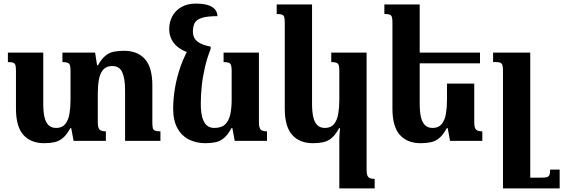

<svg xmlns="http://www.w3.org/2000/svg" viewBox="-20 -785 3139 1070"><path d="M829 -104Q829 -83 831.5 -72Q834 -61 844 -57Q854 -53 874 -53V0H677V-282Q677 -347 661.5 -382Q646 -417 605 -417Q572 -417 554.5 -396Q537 -375 531 -340.5Q525 -306 525 -265V-101Q525 -82 529.5 -71.5Q534 -61 544 -57Q554 -53 570 -53V0H390L377 -71H372Q352 -34 330.5 -16Q309 2 283.5 7.5Q258 13 226 13Q152 13 110.5 -33Q69 -79 69 -180V-388Q69 -409 66.5 -420Q64 -431 54.5 -435Q45 -439 24 -439V-492H221V-207Q221 -164 227.5 -134Q234 -104 250 -88Q266 -72 293 -72Q326 -72 343.5 -93.5Q361 -115 367 -150.5Q373 -186 373 -227V-390Q373 -410 370 -420.5Q367 -431 357.5 -435Q348 -439 328 -439V-492H510L521 -421H526Q546 -457 567.5 -474.5Q589 -492 615 -497Q641 -502 672 -502Q746 -502 787.5 -456Q829 -410 829 -309Z M1124 13Q1075 13 1034 -7Q993 -27 969 -70Q945 -113 945 -180Q945 -232 955 -293.5Q965 -355 988 -419.5Q1011 -484 1050 -545L1154 -512Q1135 -465 1122.5 -412Q1110 -359 1104.5 -307Q1099 -255 1099 -207Q1099 -164 1106.5 -134Q1114 -104 1130.5 -88Q1147 -72 1174 -72Q1216 -72 1236.5 -93.5Q1257 -115 1264 -150.5Q1271 -186 1271 -227V-390Q1271 -410 1268 -420.5Q1265 -431 1255.5 -435Q1246 -439 1226 -439V-492H1423V-101Q1423 -82 1427.5 -71.5Q1432 -61 1442 -57Q1452 -53 1468 -53V0H1288L1275 -71H1270Q1250 -34 1228.5 -16Q1207 2 1181.5 7.5Q1156 13 1124 13ZM1154 -525V-512L1027 -493Q995 -504 971.5 -522.5Q948 -541 935.5 -566.5Q923 -592 923 -624Q923 -662 940 -694Q957 -726 990.5 -745.5Q1024 -765 1073 -765Q1132 -765 1161.5 -746.5Q1191 -728 1192 -695Q1133 -695 1103.5 -685Q1074 -675 1064.5 -656Q1055 -637 1055 -608Q1055 -590 1063 -574Q1071 -558 1092.5 -545.5Q1114 -533 1154 -525Z M1871 265V-12Q1871 -27 1872.5 -42Q1874 -57 1875 -71H1870Q1850 -34 1828.5 -16Q1807 2 1781.5 7.5Q1756 13 1724 13Q1650 13 1608.5 -33Q1567 -79 1567 -180V-656Q1567 -677 1564.5 -688Q1562 -699 1552.5 -703Q1543 -707 1522 -707V-760H1719V-207Q1719 -164 1725.5 -134Q1732 -104 1748 -88Q1764 -72 1791 -72Q1824 -72 1841.5 -93.5Q1859 -115 1865 -150.5Q1871 -186 1871 -227V-390Q1871 -410 1868 -420.5Q1865 -431 1855.5 -435Q1846 -439 1826 -439V-492H2023V164Q2023 183 2027.5 193.5Q2032 204 2042 208Q2052 212 2068 212V265Z M2623 -319V-101Q2623 -82 2627.5 -71.5Q2632 -61 2642 -57Q2652 -53 2668 -53V0H2488L2475 -71H2470Q2450 -34 2428.5 -16Q2407 2 2381.5 7.5Q2356 13 2324 13Q2250 13 2208.5 -33Q2167 -79 2167 -180V-656Q2167 -677 2164.5 -688Q2162 -699 2152.5 -703Q2143 -707 2122 -707V-760H2319V-207Q2319 -164 2325.5 -134Q2332 -104 2348 -88Q2364 -72 2391 -72Q2424 -72 2441.5 -93.5Q2459 -115 2465 -150.5Q2471 -186 2471 -227V-319ZM2295 -432V-492H2655V-432Z M3099 160V265H2783V-391Q2783 -423 2775 -431Q2767 -439 2743 -439H2728V-492H2935V205H2995Q3016 205 3027 202.5Q3038 200 3042 190Q3046 180 3046 160Z"/></svg>

Font: Noto Serif Armenian
Style: Bold
Weight: 700
Version: Version 2.007